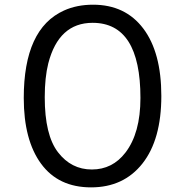

<svg xmlns="http://www.w3.org/2000/svg" viewBox="-20 -790 788 817"><path d="M577.6 -373Q577.6 -692.9 374 -692.9Q230 -692.9 185.5 -520.5Q170.4 -460.4 170.4 -376Q170.4 -215.3 226.8 -142.1Q283.2 -68.8 370.8 -68.8Q458.5 -68.8 513.7 -140.6Q577.6 -223.6 577.6 -373ZM81.1 -373Q81.1 -668 252 -745.1Q306.6 -770 376 -770Q513.2 -770 589.8 -668.5Q666.5 -566.9 666.5 -381.6Q666.5 -196.3 586.4 -94.5Q506.3 7.3 367.4 7.3Q228.5 7.3 154.8 -93.3Q81.1 -193.8 81.1 -373Z"/></svg>

Font: Oldenburg
Style: Regular
Weight: 400
Designer: Nicole Fally
Foundry: Nicole Fally
Version: Version 1.001